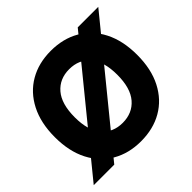

<svg xmlns="http://www.w3.org/2000/svg" viewBox="-176 -884 1078 1078"><g transform="rotate(-45 363.0 -345.0)"><path d="M0 0 563 -690H726L163 0ZM362.5 14Q266 14 192.5 -28.5Q119 -71 77.5 -151.5Q36 -232 36 -345Q36 -457.6 77.5 -538.3Q119 -619 192.5 -661.5Q266 -704 362.6 -704Q460.3 -704 533.8 -661.5Q607.4 -619 648.7 -538.3Q690 -457.6 690 -345Q690 -232 648.5 -151.5Q607 -71 533.5 -28.5Q460.1 14 362.5 14ZM362.6 -132Q440 -132 486 -185.5Q532 -239 532 -344.6Q532 -451 486 -504.5Q440 -558 362.6 -558Q286 -558 240 -504.5Q194 -451 194 -344.6Q194 -239 240 -185.5Q286 -132 362.6 -132Z"/></g></svg>

Font: Radio Canada Big
Style: Regular
Weight: 400
Designer: Étienne Aubert Bonn
Foundry: Coppers and Brasses
Version: Version 1.001